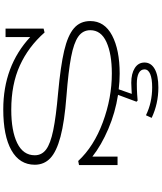

<svg xmlns="http://www.w3.org/2000/svg" viewBox="73 -813 990 1176"><g transform="rotate(-90 568.0 -225.0)"><path d="M609 7 581 87Q591 87 610.5 85.5Q630 84 649 84Q705 84 739 105.5Q773 127 773 165Q773 205 733.5 227.5Q694 250 620 250Q521 250 434 209L450 174Q528 212 621 212Q674 212 702.5 200Q731 188 731 165Q731 142 708.5 130Q686 118 643 118Q609 118 579 120Q549 122 540 123L533 116L575 3Q466 -14 366.5 -56.5Q267 -99 197 -154V0H145V-236L170 -241Q259 -145 407.5 -90Q556 -35 706 -35Q826 -35 898.5 -68Q971 -101 971 -167Q971 -213 932 -240.5Q893 -268 807 -284.5Q721 -301 567 -313Q410 -325 318.5 -349.5Q227 -374 187 -412Q147 -450 147 -507Q147 -600 235.5 -650Q324 -700 486 -700Q751 -700 929 -535V-686H981V-453L957 -447Q870 -546 754.5 -598.5Q639 -651 484 -651Q354 -651 279.5 -614.5Q205 -578 205 -507Q205 -464 240.5 -437.5Q276 -411 358 -394Q440 -377 588 -364Q751 -349 845 -327Q939 -305 983 -267Q1027 -229 1027 -167Q1027 -80 939 -33.5Q851 13 705 13Q657 13 609 7Z"/></g></svg>

Font: BioRhyme Expanded Light
Style: Regular
Weight: 300
Width: 7
Designer: Aoife Mooney
Foundry: Aoife Mooney Type
Version: Version 1.000